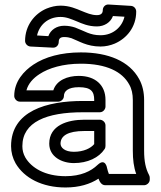

<svg xmlns="http://www.w3.org/2000/svg" viewBox="-20 -795 713 850"><path d="M568 -128C568 -89 572 -55 583 -25H462C459 -33 456 -41 454 -51C454 -51 447 -98 412 -65C383 -37 338 -15 270 -15C179 -15 119 -52 92 -98C83 -114 79 -130 79 -148C79 -255 186 -298 347 -298H422C437 -298 447 -312 447 -323V-353C447 -418 402 -459 329 -459C279 -459 230 -440 216 -395H97C105 -425 127 -449 155 -467C196 -494 259 -513 338 -513C451 -513 521 -478 552 -421C563 -402 568 -379 568 -352ZM446 25H618C629 25 643 15 643 0V-8C643 -12 642 -16 640 -20C625 -48 618 -81 618 -128V-352C618 -386 611 -418 596 -445C553 -524 460 -563 338 -563C251 -563 179 -543 128 -509C86 -481 43 -435 43 -370C43 -359 53 -345 68 -345H238C249 -345 263 -355 263 -370C263 -391 281 -409 329 -409C383 -409 397 -390 397 -353V-348H347C187 -348 29 -304 29 -148C29 -121 36 -95 49 -72C87 -7 166 35 270 35C331 35 379 20 416 -4C421 9 429 25 446 25ZM198 -159C198 -101 254 -73 307 -73C368 -73 418 -97 443 -135C446 -139 447 -145 447 -149V-240C447 -255 433 -265 422 -265H353C280 -265 198 -241 198 -159ZM248 -159C248 -194 281 -215 353 -215H397V-157C382 -139 351 -123 307 -123C266 -123 248 -142 248 -159ZM409 -678C442 -678 470 -696 480 -724L531 -721C521 -677 482 -639 425 -639C378 -639 356 -657 313 -673C298 -678 282 -681 264 -681C231 -681 204 -663 194 -635L144 -638C154 -684 192 -720 248 -720C275 -720 296 -710 321 -700C342 -691 371 -678 409 -678ZM409 -728C384 -728 363 -738 340 -747C318 -756 288 -770 248 -770C226 -770 206 -765 186 -757C132 -734 91 -681 91 -614C91 -602 101 -590 115 -589L214 -584C230 -583 240 -596 240 -609C240 -623 246 -631 264 -631C277 -631 287 -629 296 -626C328 -614 364 -589 425 -589C447 -589 469 -594 488 -602C541 -625 583 -675 583 -744C583 -756 574 -768 560 -769L461 -775C445 -776 435 -763 435 -750C435 -737 428 -728 409 -728Z"/></svg>

Font: Asimov
Style: XWidOu
Weight: 500
Designer: Google
Version: Version 2.000980; 2014